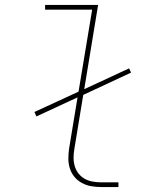

<svg xmlns="http://www.w3.org/2000/svg" viewBox="-20 -755 640 775"><path d="M389 0Q368 0 348 -3.5Q328 -7 310.5 -16.5Q293 -26 280.5 -41Q268 -56 262 -75Q256 -94 256 -114.5Q256 -135 259 -156L293 -362L127 -285L119 -303L297 -385L352 -716H162V-735H376L320 -395L501 -479L509 -462L316 -372L280 -153Q277 -135 277 -117.5Q277 -100 282 -83.5Q287 -67 297.5 -54Q308 -41 322.5 -33Q337 -25 354.5 -22Q372 -19 389 -19H458V0Z"/></svg>

Font: Iosevka SS04 Th Ex Obl
Style: Regular
Weight: 100
Width: 7
Italic angle: -9°
Monospace: yes
Designer: Belleve Invis
Foundry: Belleve Invis
Version: Version 19.0.0; ttfautohint (v1.8.4)